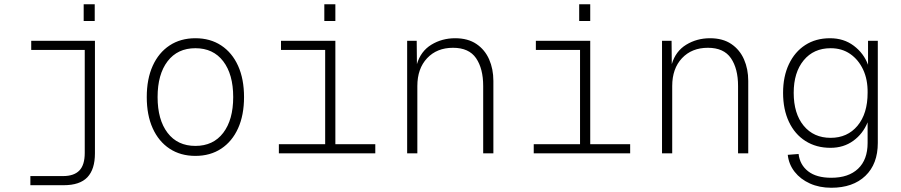

<svg xmlns="http://www.w3.org/2000/svg" viewBox="-20 -722 4240 904"><path d="M123 150V107H277Q328 107 353.5 81Q379 55 379 -2V-487H127V-530H427V0Q427 75 391.5 112.5Q356 150 280 150ZM374 -623V-702H426V-623Z M900 12Q830 12 778.5 -22Q727 -56 699 -118Q671 -180 671 -265Q671 -350 699 -412Q727 -474 778.5 -508Q830 -542 900 -542Q970 -542 1021.5 -508Q1073 -474 1101 -412Q1129 -350 1129 -265Q1129 -180 1101 -118Q1073 -56 1021.5 -22Q970 12 900 12ZM900 -35Q984 -35 1031 -96.5Q1078 -158 1078 -265Q1078 -372 1031 -433.5Q984 -495 900 -495Q816 -495 769 -433.5Q722 -372 722 -265Q722 -158 769 -96.5Q816 -35 900 -35Z M1293 0V-43H1511V-487H1303V-530H1559V-43H1747V0ZM1507 -623V-702H1559V-623Z M1897 0V-530H1942L1943 -420Q1961 -481 2011 -511.5Q2061 -542 2123 -542Q2183 -542 2223 -515Q2263 -488 2283 -442.5Q2303 -397 2303 -341V0H2255V-317Q2255 -399 2221.5 -448Q2188 -497 2113 -497Q2037 -497 1991 -448Q1945 -399 1945 -317V0Z M2493 0V-43H2711V-487H2503V-530H2759V-43H2947V0ZM2707 -623V-702H2759V-623Z M3097 0V-530H3142L3143 -420Q3161 -481 3211 -511.5Q3261 -542 3323 -542Q3383 -542 3423 -515Q3463 -488 3483 -442.5Q3503 -397 3503 -341V0H3455V-317Q3455 -399 3421.5 -448Q3388 -497 3313 -497Q3237 -497 3191 -448Q3145 -399 3145 -317V0Z M3894 162Q3838 162 3793.5 142Q3749 122 3721.5 87Q3694 52 3689 7L3740 3Q3746 54 3785 84.5Q3824 115 3894 115Q3975 115 4020 72.5Q4065 30 4065 -49V-146Q4043 -92 3997.5 -59Q3952 -26 3890 -26Q3823 -26 3772.5 -58Q3722 -90 3694.5 -148.5Q3667 -207 3667 -285Q3667 -362 3694.5 -420Q3722 -478 3771.5 -510Q3821 -542 3888 -542Q3953 -542 4000 -506.5Q4047 -471 4067 -417V-530H4113V-49Q4113 50 4054.5 106Q3996 162 3894 162ZM3891 -73Q3970 -73 4017.5 -130Q4065 -187 4065 -285Q4066 -347 4044 -394Q4022 -441 3983 -468Q3944 -495 3891 -495Q3811 -495 3764 -438Q3717 -381 3717 -285Q3717 -187 3764 -130Q3811 -73 3891 -73Z"/></svg>

Font: Geist Mono ExtraLight
Style: Regular
Weight: 200
Monospace: yes
Designer: Basement.studio, Andrés Briganti, Mateo Zaragoza
Foundry: Basement.studio, Vercel, Andrés Briganti, Guido Ferreyra, Mateo Zaragoza
Version: Version 1.500; ttfautohint (v1.8.4.7-5d5b)